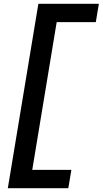

<svg xmlns="http://www.w3.org/2000/svg" viewBox="-20 -843 540 1006"><path d="M21 143 181 -823H498L482 -727H277L149 47H354L338 143Z"/></svg>

Font: Iosevka Gothic
Style: Bold Italic
Weight: 700
Italic angle: -9°
Monospace: yes
Designer: Belleve Invis
Foundry: Belleve Invis
Version: Version 15.5.1; ttfautohint (v1.8.4)